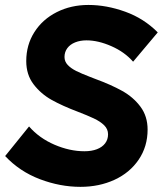

<svg xmlns="http://www.w3.org/2000/svg" viewBox="-20 -734 651 768"><path d="M0.6 -109.8 96.2 -228.2Q137 -181.4 197.9 -155.2Q258.8 -129 317.8 -129Q346.6 -129 367.8 -137.2Q389 -145.4 400.6 -160.7Q412.2 -176 412.2 -196.8Q412.2 -217.6 396.7 -232.9Q381.2 -248.2 355.1 -260.4Q329 -272.6 292 -286.8Q229.6 -310.4 186.6 -334.4Q143.6 -358.4 114.3 -396.8Q85 -435.2 85 -489.6Q85 -554.4 117.6 -605.6Q150.2 -656.8 207.1 -685.5Q264 -714.2 333.8 -714.2Q406 -714.2 480.9 -687.2Q555.8 -660.2 611 -604.4L512.4 -487.2Q478.6 -526 425.6 -549.3Q372.6 -572.6 326 -572.6Q300.8 -572.6 280.6 -564.5Q260.4 -556.4 249.2 -541.2Q238 -526 238 -506Q238 -488 250.7 -474.4Q263.4 -460.8 284.6 -450.2Q305.8 -439.6 340.2 -426.4Q350.6 -422.8 360.4 -418.6Q424.2 -395.2 468.7 -370.4Q513.2 -345.6 541.8 -307.3Q570.4 -269 570.4 -215.8Q570.4 -148 534.8 -95.5Q499.2 -43 438 -14.8Q376.8 13.4 301.8 13.4Q220.4 13.4 139.5 -17.3Q58.6 -48 0.6 -109.8Z"/></svg>

Font: Fixel Italic Variable Display Thin
Style: Italic
Weight: 100
Italic angle: -10°
Designer: AlfaBravo + MacPaw
Foundry: Kyrylo Tkachov, Marchela Mozhyna, Serhii Makarenko, Maria Weinstein, Zakhar Kryvoshyya
Version: Version 1.210;Glyphs 3.2 (3217)